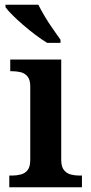

<svg xmlns="http://www.w3.org/2000/svg" viewBox="-20 -786 380 806"><path d="M19 0V-49H32Q49 -49 67 -53.5Q85 -58 96 -72Q107 -86 107 -115V-424Q107 -451 95.5 -465Q84 -479 66.5 -483Q49 -487 32 -487H23V-536H237V-115Q237 -86 248.5 -72Q260 -58 277 -53.5Q294 -49 313 -49H324V0ZM178 -606Q155 -620 129 -639.5Q103 -659 77.5 -681Q52 -703 32 -723Q12 -743 3 -756V-766H141Q152 -744 168 -717Q184 -690 202.5 -664Q221 -638 234 -619V-606Z"/></svg>

Font: Noto Serif Vithkuqi SemiBold
Style: Regular
Weight: 600
Version: Version 1.005